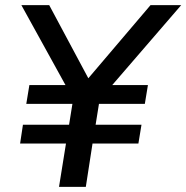

<svg xmlns="http://www.w3.org/2000/svg" viewBox="-20 -725 723 745"><path d="M209 0 236 -168H58L69 -241H248L261 -322H82L94 -395H246L244 -377L63 -705H171L332 -404H308L564 -705H683L400 -377L403 -395H554L542 -322H364L351 -241H529L517 -168H339L313 0Z"/></svg>

Font: Nunito Sans 12pt SemiBold
Style: Italic
Weight: 600
Italic angle: -9°
Designer: Vernon Adams
Foundry: Vernon Adams
Version: Version 3.101;gftools[0.9.27]